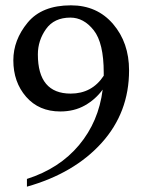

<svg xmlns="http://www.w3.org/2000/svg" viewBox="-20 -690 540 720"><path d="M81 10V-19Q203 -58 276.5 -146Q350 -234 365 -354Q338 -317 298 -294.5Q258 -272 206 -272Q126 -272 78 -327Q30 -382 30 -464Q30 -540 83.5 -605Q137 -670 246 -670Q344 -670 404 -600Q464 -530 464 -426Q464 -268 361 -154Q258 -40 81 10ZM122 -486Q122 -339 245 -339Q325 -339 369 -406Q369 -411 369 -417Q369 -529 331.5 -576.5Q294 -624 244 -624Q183 -624 152.5 -581Q122 -538 122 -486Z"/></svg>

Font: Spectral
Style: Regular
Weight: 400
Designer: Jean-Baptiste Levee
Foundry: Production Type
Version: Version 1.002